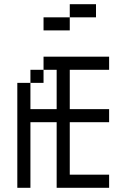

<svg xmlns="http://www.w3.org/2000/svg" viewBox="-20 -895 540 915"><path d="M500 0V-62.5H312.5Q312.5 -62.5 312.5 -312.5H500V-375H312.5V-562.5H500V-625H187.5V-562.5H125V-500H62.5Q62.5 -500 62.5 0H125V-312.5H250V0ZM437.5 -812.5V-875H312.5V-812.5H187.5V-750H312.5V-812.5ZM125 -375Q125 -375 125 -500H187.5V-562.5H250V-375Z"/></svg>

Font: Unifont
Style: Regular
Weight: 500
Version: Version 15.1.04